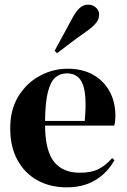

<svg xmlns="http://www.w3.org/2000/svg" viewBox="-20 -792 547 827"><path d="M271 -496Q336 -496 382 -469.5Q428 -443 452.5 -397.5Q477 -352 477 -294Q477 -283 476 -271.5Q475 -260 472 -251H174Q175 -143 212.5 -95.5Q250 -48 324 -48Q374 -48 405 -64Q436 -80 463 -111L473 -102Q442 -47 390.5 -16Q339 15 267 15Q196 15 141 -15.5Q86 -46 55 -103Q24 -160 24 -239Q24 -321 60 -378.5Q96 -436 152.5 -466Q209 -496 271 -496ZM268 -476Q239 -476 218.5 -458.5Q198 -441 186.5 -396.5Q175 -352 174 -271H345Q355 -380 337 -428Q319 -476 268 -476ZM215 -573Q229 -599 247 -631.5Q265 -664 290 -711Q307 -743 323 -757.5Q339 -772 360 -772Q379 -772 393 -759.5Q407 -747 407 -729Q407 -710 394 -693.5Q381 -677 350 -655Q307 -625 278 -602.5Q249 -580 226 -563Z"/></svg>

Font: DeepMind Serif Display
Style: Regular
Weight: 400
Designer: Frank Grießhammer / Modifications: Colophon Foundry
Foundry: Colophon Foundry
Version: Version 5.003; ttfautohint (v1.8.2)